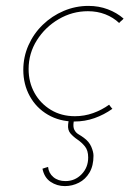

<svg xmlns="http://www.w3.org/2000/svg" viewBox="-20 -406 439 651"><path d="M350 -51Q353 -47 355.5 -43.5Q358 -40 361 -37Q333 -17 300.5 -5.5Q268 6 232 6Q182 6 142.5 -17Q103 -40 81 -80Q59 -120 59 -169Q59 -213 76.5 -252.5Q94 -292 125 -322Q156 -352 196 -369Q236 -386 280 -386Q315 -386 345.5 -374.5Q376 -363 399 -343Q396 -339 391.5 -335.5Q387 -332 384 -328Q364 -347 337 -357.5Q310 -368 278 -368Q225 -368 179 -341Q133 -314 105 -269.5Q77 -225 77 -172Q77 -127 97 -91Q117 -55 152.5 -33.5Q188 -12 234 -12Q266 -12 295.5 -22.5Q325 -33 350 -51ZM230 6Q227 24 232 34Q237 44 246.5 49.5Q256 55 264 61Q282 74 289.5 91.5Q297 109 297 122Q297 156 283.5 179Q270 202 247.5 213.5Q225 225 200 225Q173 225 151.5 210.5Q130 196 124 166Q128 165 133 163Q138 161 143 160Q145 181 161 194.5Q177 208 202 208Q234 208 256.5 185Q279 162 279 128Q279 104 268 90.5Q257 77 243 67.5Q229 58 219 46.5Q209 35 211 16L213 0H231Z"/></svg>

Font: Josefin Sans Thin Thin
Style: Italic
Weight: 250
Italic angle: -7°
Version: Version 2.000